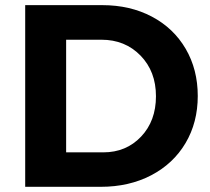

<svg xmlns="http://www.w3.org/2000/svg" viewBox="-20 -720 809 740"><path d="M77.1 0V-700.2H374Q481.4 -700.2 565.2 -656Q648.9 -611.8 695.6 -532Q742.2 -452.1 742.2 -350.1Q742.2 -248 695.1 -168.5Q647.9 -88.9 562.7 -44.4Q477.5 0 368.2 0ZM234.9 -132.8H377.9Q466.3 -132.8 523.7 -193.4Q581.1 -253.9 581.1 -349.1Q581.1 -444.8 521.5 -505.9Q461.9 -566.9 371.1 -566.9H234.9Z"/></svg>

Font: Montserrat Semi Bold
Style: Regular
Weight: 600
Designer: Julieta Ulanovsky
Foundry: Julieta Ulanovsky
Version: Version 3.001;PS 003.001;hotconv 1.0.70;makeotf.lib2.5.58329